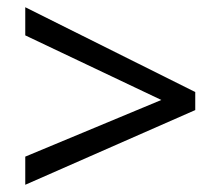

<svg xmlns="http://www.w3.org/2000/svg" viewBox="-20 -628 612 532"><path d="M50 -194V-116L521 -323V-373L50 -608V-530L427 -351Z"/></svg>

Font: Noto Sans Cuneiform
Style: Regular
Weight: 400
Designer: Monotype Design Team
Foundry: Monotype Imaging Inc.
Version: Version 2.001